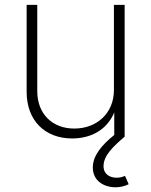

<svg xmlns="http://www.w3.org/2000/svg" viewBox="-20 -566 626 795"><path d="M278.8 7.3C354 7.3 421.4 -25.9 453.1 -100.1V-6.3H452.1C404.3 32.2 364.3 76.7 364.3 127.4C364.3 183.1 410.6 209.5 458.5 209.5C481 209.5 498.5 203.6 512.7 196.8L497.6 162.1C487.8 166.5 476.6 169.9 463.4 169.9C435.5 169.9 408.7 156.2 408.7 121.6C408.7 77.6 450.2 39.1 496.1 0V-545.9H451.7V-192.9C451.7 -97.7 381.3 -33.7 287.6 -33.7C196.3 -33.7 134.3 -94.7 134.3 -188.5V-545.9H90.3V-186C90.3 -65.4 167.5 7.3 278.8 7.3Z"/></svg>

Font: Raveo ExtraLight
Style: Regular
Weight: 200
Designer: Jakub Foglar, Rasmus Andersson (Inter)
Foundry: Jakubfoglar.com
Version: Version 1.100;Glyphs 3.2.3 (3260)